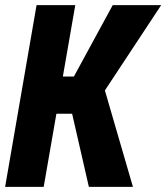

<svg xmlns="http://www.w3.org/2000/svg" viewBox="-20 -731 650 751"><path d="M274.4 -710.9 150.9 0H0L123 -710.9ZM610.4 -710.9 330.1 -286.1H171.9L177.7 -431.6H269L420.9 -710.9ZM327.6 0 254.4 -319.8 376 -426.3 500 0Z"/></svg>

Font: Roboto Condensed ExtraBold
Style: Italic
Weight: 800
Italic angle: -12°
Designer: Christian Robertson
Foundry: Google
Version: Version 3.008; 2023